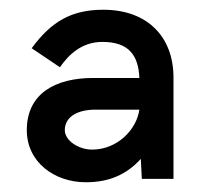

<svg xmlns="http://www.w3.org/2000/svg" viewBox="-20 -720 431 394"><path d="M169 -413C142 -413 113 -431 113 -453C113 -479 137 -495 176 -495H266C260 -453 220 -413 169 -413ZM156 -346C203 -346 239 -361 269 -394L271 -353H336V-561C336 -644 283 -700 192 -700C128 -700 86 -677 45 -621L103 -582C121 -608 148 -634 190 -634C243 -634 264 -608 266 -560H171C95 -560 35 -529 35 -453C35 -387 92 -346 156 -346Z"/></svg>

Font: FREAK Grotesk
Style: Bold
Weight: 700
Designer: La Scuola Open Source
Foundry: La Scuola Open Source
Version: Version 1.000;PS 1.0;hotconv 1.0.72;makeotf.lib2.5.5900